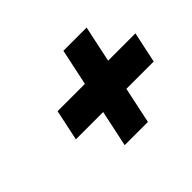

<svg xmlns="http://www.w3.org/2000/svg" viewBox="-111 -862 895 895"><g transform="rotate(-45 336.5 -414.5)"><path d="M422.1 -158 460.3 -338H640.3L672.9 -491H492.9L531.1 -671H378.1L339.9 -491H159.9L127.3 -338H307.3L269.1 -158Z"/></g></svg>

Font: Hussar Nova
Style: 76
Weight: 700
Foundry: Cannot Into Space Fonts
Version: Version 0.99